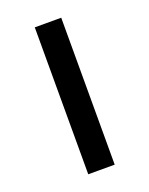

<svg xmlns="http://www.w3.org/2000/svg" viewBox="-103 -557 478 614"><g transform="rotate(-20 136.0 -250.0)"><path d="M91 -500H181V0H91Z"/></g></svg>

Font: Moderustic
Style: Regular
Weight: 400
Designer: Tural Alisoy
Foundry: TAFT Foundry
Version: Version 2.120